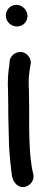

<svg xmlns="http://www.w3.org/2000/svg" viewBox="-20 -729 162 790"><path d="M50 -620C74 -620 93 -639 93 -663C93 -688 72 -709 47 -709C21 -709 4 -687 4 -665C4 -639 26 -620 50 -620ZM14 -291C14 -268 14 -243 15 -217L17 -138C18 -100 25 -35 29 -7V-5C31 0 31 1 33 8C36 18 45 28 50 32C82 57 125 24 117 -12C98 -87 100 -199 100 -291C100 -315 99 -337 99 -357V-358C97 -390 98 -421 103 -446L106 -465C109 -479 103 -491 97 -498C71 -532 25 -510 20 -480V-479L18 -458C13 -429 11 -394 13 -356C13 -336 14 -314 14 -291Z"/></svg>

Font: Stray Cat
Style: BlkCn
Weight: 900
Version: Version 1.0